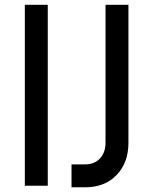

<svg xmlns="http://www.w3.org/2000/svg" viewBox="-20 -770 630 796"><path d="M178 0H83V-750H178ZM276.5 6.5V-88.5H332.5Q371.5 -88.5 394.5 -113.2Q417.5 -138 417.5 -178.5V-750H512.5V-178.5Q512.5 -95.5 463.5 -44.5Q414.5 6.5 332.5 6.5Z"/></svg>

Font: Mohave Light Medium
Style: Regular
Weight: 500
Version: Version 2.003